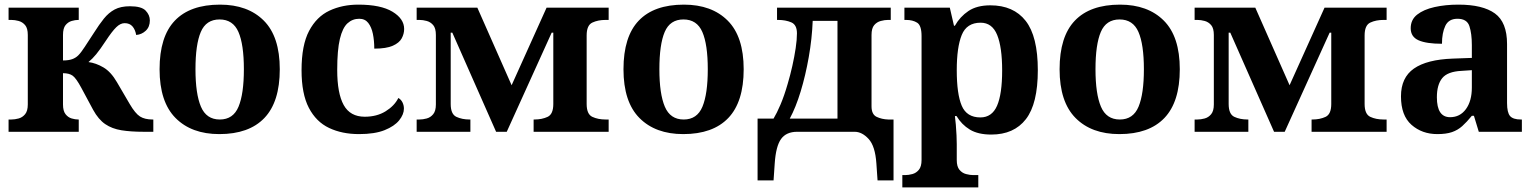

<svg xmlns="http://www.w3.org/2000/svg" viewBox="-20 -569 6623 829"><path d="M17 0V-53H29Q44 -53 60.5 -57.5Q77 -62 88.5 -76Q100 -90 100 -118V-418Q100 -447 88.5 -460.5Q77 -474 60.5 -478.5Q44 -483 29 -483H17V-536H320V-483H318Q305 -483 289.5 -478.5Q274 -474 263 -460.5Q252 -447 252 -418V-308Q276 -308 291.5 -313.5Q307 -319 318 -330Q330 -342 345.5 -366Q361 -390 386 -428Q408 -463 428.5 -488.5Q449 -514 475 -528Q501 -542 541 -542Q591 -542 609 -523Q627 -504 627 -481Q627 -453 609.5 -436.5Q592 -420 568 -418Q564 -441 552 -455Q540 -469 518 -469Q500 -469 482 -451.5Q464 -434 437 -393Q412 -355 395.5 -335Q379 -315 362 -301Q394 -297 426.5 -278Q459 -259 485 -214L540 -120Q564 -79 584.5 -66Q605 -53 639 -53H642V0H600Q545 0 504.5 -6.5Q464 -13 434.5 -33Q405 -53 382 -95L331 -190Q309 -231 294 -242Q279 -253 252 -253V-118Q252 -90 263 -76Q274 -62 289.5 -57.5Q305 -53 318 -53H320V0Z M927 10Q807 10 738 -59.5Q669 -129 669 -270Q669 -411 735 -480Q801 -549 930 -549Q1050 -549 1119 -480Q1188 -411 1188 -270Q1188 -129 1121.5 -59.5Q1055 10 927 10ZM929 -53Q987 -53 1010 -108.5Q1033 -164 1033 -270Q1033 -377 1009.5 -431Q986 -485 928 -485Q870 -485 847 -431Q824 -377 824 -270Q824 -164 847.5 -108.5Q871 -53 929 -53Z M1530 10Q1457 10 1401 -16.5Q1345 -43 1313.5 -103.5Q1282 -164 1282 -266Q1282 -374 1314.5 -435.5Q1347 -497 1402.5 -523Q1458 -549 1527 -549Q1624 -549 1674.5 -518.5Q1725 -488 1725 -444Q1725 -423 1714.5 -403.5Q1704 -384 1676 -371.5Q1648 -359 1596 -359Q1596 -394 1590 -423Q1584 -452 1570 -470Q1556 -488 1531 -488Q1502 -488 1480.5 -468.5Q1459 -449 1447.5 -401Q1436 -353 1436 -267Q1436 -166 1464 -115.5Q1492 -65 1555 -65Q1607 -65 1645 -88.5Q1683 -112 1700 -146Q1712 -139 1718 -126.5Q1724 -114 1724 -100Q1724 -75 1703.5 -49.5Q1683 -24 1640.5 -7Q1598 10 1530 10Z M1779 0V-53H1791Q1806 -53 1822.5 -57.5Q1839 -62 1850.5 -76Q1862 -90 1862 -118V-418Q1862 -447 1850.5 -460.5Q1839 -474 1822.5 -478.5Q1806 -483 1791 -483H1779V-536H2041L2189 -201L2340 -536H2608V-483H2595Q2562 -483 2537.5 -471.5Q2513 -460 2513 -416V-120Q2513 -76 2537.5 -64.5Q2562 -53 2595 -53H2608V0H2284V-53H2287Q2320 -53 2344.5 -64.5Q2369 -76 2369 -120V-428H2362L2168 0H2122L1933 -428H1926V-120Q1926 -76 1950.5 -64.5Q1975 -53 2008 -53H2011V0Z M2930 10Q2810 10 2741 -59.5Q2672 -129 2672 -270Q2672 -411 2738 -480Q2804 -549 2933 -549Q3053 -549 3122 -480Q3191 -411 3191 -270Q3191 -129 3124.5 -59.5Q3058 10 2930 10ZM2932 -53Q2990 -53 3013 -108.5Q3036 -164 3036 -270Q3036 -377 3012.5 -431Q2989 -485 2931 -485Q2873 -485 2850 -431Q2827 -377 2827 -270Q2827 -164 2850.5 -108.5Q2874 -53 2932 -53Z M3251 210V-57H3320Q3334 -80 3350 -117.5Q3366 -155 3381 -207Q3392 -244 3401 -284Q3410 -324 3415.5 -361Q3421 -398 3421 -425Q3421 -462 3396.5 -472.5Q3372 -483 3339 -483H3335V-536H3826V-483H3814Q3800 -483 3783 -478.5Q3766 -474 3754.5 -460.5Q3743 -447 3743 -418V-110Q3743 -75 3765 -64.5Q3787 -54 3815 -53H3838V210H3769L3764 137Q3759 62 3730.5 31Q3702 0 3670 0H3422Q3375 0 3352.5 31Q3330 62 3325 137L3320 210ZM3390 -57H3596V-479H3489Q3486 -402 3472 -322.5Q3458 -243 3437 -174Q3416 -105 3390 -57Z M3876 240V187H3888Q3903 187 3919.5 182.5Q3936 178 3947.5 164Q3959 150 3959 122V-413Q3959 -459 3940 -471Q3921 -483 3892 -483H3885V-536H4081L4099 -458H4103Q4125 -497 4161.5 -521.5Q4198 -546 4256 -546Q4356 -546 4408.5 -479Q4461 -412 4461 -266Q4461 -121 4409.5 -54.5Q4358 12 4260 12Q4203 12 4167.5 -9.5Q4132 -31 4110 -68H4103Q4105 -54 4107 -30.5Q4109 -7 4110 15.5Q4111 38 4111 53V122Q4111 150 4122.5 164Q4134 178 4151 182.5Q4168 187 4182 187H4204V240ZM4213 -62Q4263 -62 4285 -112.5Q4307 -163 4307 -265Q4307 -365 4285.5 -418Q4264 -471 4214 -471Q4154 -471 4132.5 -418Q4111 -365 4111 -266Q4111 -163 4132.5 -112.5Q4154 -62 4213 -62Z M4813 10Q4693 10 4624 -59.5Q4555 -129 4555 -270Q4555 -411 4621 -480Q4687 -549 4816 -549Q4936 -549 5005 -480Q5074 -411 5074 -270Q5074 -129 5007.5 -59.5Q4941 10 4813 10ZM4815 -53Q4873 -53 4896 -108.5Q4919 -164 4919 -270Q4919 -377 4895.5 -431Q4872 -485 4814 -485Q4756 -485 4733 -431Q4710 -377 4710 -270Q4710 -164 4733.5 -108.5Q4757 -53 4815 -53Z M5138 0V-53H5150Q5165 -53 5181.5 -57.5Q5198 -62 5209.5 -76Q5221 -90 5221 -118V-418Q5221 -447 5209.5 -460.5Q5198 -474 5181.5 -478.5Q5165 -483 5150 -483H5138V-536H5400L5548 -201L5699 -536H5967V-483H5954Q5921 -483 5896.5 -471.5Q5872 -460 5872 -416V-120Q5872 -76 5896.5 -64.5Q5921 -53 5954 -53H5967V0H5643V-53H5646Q5679 -53 5703.5 -64.5Q5728 -76 5728 -120V-428H5721L5527 0H5481L5292 -428H5285V-120Q5285 -76 5309.5 -64.5Q5334 -53 5367 -53H5370V0Z M6186 10Q6120 10 6074.5 -30Q6029 -70 6029 -153Q6029 -234 6085 -273Q6141 -312 6253 -316L6335 -319V-374Q6335 -424 6324.5 -456Q6314 -488 6273 -488Q6235 -488 6220.5 -457.5Q6206 -427 6206 -380Q6139 -380 6105 -395Q6071 -410 6071 -447Q6071 -484 6099 -506Q6127 -528 6174 -538.5Q6221 -549 6277 -549Q6382 -549 6434.5 -511Q6487 -473 6487 -379V-124Q6487 -83 6500 -68Q6513 -53 6547 -53H6551V0H6365L6344 -69H6335Q6313 -42 6293.5 -24.5Q6274 -7 6249 1.5Q6224 10 6186 10ZM6241 -63Q6284 -63 6309.5 -98Q6335 -133 6335 -191V-266L6290 -263Q6230 -260 6207 -231.5Q6184 -203 6184 -149Q6184 -63 6241 -63Z"/></svg>

Font: NotoSerif-Bold
Style: Regular
Weight: 700
Designer: Monotype Design Team
Foundry: Monotype Imaging Inc.
Version: Version 2.007; ttfautohint (v1.8) -l 8 -r 50 -G 200 -x 14 -D